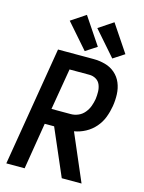

<svg xmlns="http://www.w3.org/2000/svg" viewBox="-141 -1061 859 1144"><g transform="rotate(15 288.0 -489.5)"><path d="M14 0H127L174 -287H232L356 0H478L354 -289Q390 -295 423.5 -313Q457 -331 482 -360Q507 -389 520 -423.5Q533 -458 539 -494Q545 -531 543.5 -568Q542 -605 528.5 -637.5Q515 -670 488.5 -693Q462 -716 427 -725.5Q392 -735 355 -735H136ZM190 -383 233 -638H355Q378 -638 396.5 -627Q415 -616 423 -596Q431 -576 431.5 -553.5Q432 -531 429 -508Q425 -485 417 -463Q409 -441 393 -421.5Q377 -402 354.5 -392.5Q332 -383 310 -383ZM462 -767 531 -812 419 -979 329 -919ZM292 -767 361 -812 249 -979 159 -919Z"/></g></svg>

Font: Iosevka Sparkle Semibold
Style: Italic
Weight: 600
Italic angle: -9°
Designer: Belleve Invis
Foundry: Belleve Invis
Version: Version 4.5.0; ttfautohint (v1.8.3)